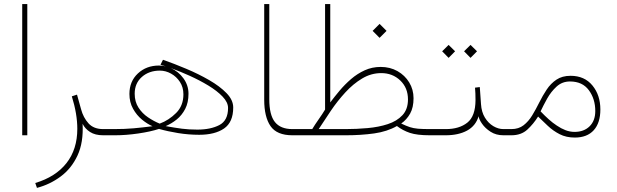

<svg xmlns="http://www.w3.org/2000/svg" viewBox="-20 -663 3024 941"><path d="M113.8 -643.1V0H88.9V-643.1Z M485.8 0Q446.3 0 421.4 -16.1Q396.5 -32.2 384.8 -56.2Q389.6 35.2 359.9 99.1Q330.1 163.1 277.3 202.1Q224.6 241.2 161.1 257.8L152.8 233.9Q252.4 204.1 305.7 136.5Q358.9 68.8 358.9 -31.7Q358.9 -104.5 332 -190.9L357.4 -199.2L377.4 -127.4Q388.2 -86.9 413.6 -58.6Q439 -30.3 485.8 -30.3H515.6V0Z M766.6 -345.7 778.8 -370.1Q833 -351.1 892.8 -325.9Q952.6 -300.8 1005.1 -270.5Q1057.6 -240.2 1090.3 -206.5Q1123 -172.9 1123 -136.2Q1123 -64 1078.1 -33.2Q1033.2 -2.4 956.1 -2.4Q904.8 -2.4 853.3 -10.7Q801.8 -19 759.3 -31.2Q717.8 -17.6 657.7 -8.8Q597.7 0 544.4 0H496.1V-30.3H538.1Q591.8 -30.3 635.3 -34.2Q678.7 -38.1 727.5 -44.4Q702.1 -55.2 676 -76.7Q649.9 -98.1 632.1 -129.9Q614.3 -161.6 614.3 -202.6Q614.3 -264.2 655.8 -303Q697.3 -341.8 759.3 -341.8Q775.9 -341.8 792 -337.9Q778.8 -342.3 766.6 -345.7ZM792 -44.9Q837.9 -36.6 871.8 -32.2Q905.8 -27.8 947.3 -27.8Q1012.2 -27.8 1054.9 -50Q1097.7 -72.3 1097.7 -133.8Q1097.7 -161.6 1070.8 -189.7Q1043.9 -217.8 1001.2 -243.7Q958.5 -269.5 909.9 -291.5Q861.3 -313.5 817.4 -329.1Q855 -312.5 879.4 -278.6Q903.8 -244.6 903.8 -203.6Q903.8 -160.2 887.7 -129.2Q871.6 -98.1 846.2 -77.6Q820.8 -57.1 792 -44.9ZM640.1 -203.6Q640.1 -164.6 658.7 -135.7Q677.2 -106.9 705.6 -87.9Q733.9 -68.8 762.7 -57.1Q807.6 -73.7 843.3 -109.4Q878.9 -145 878.9 -200.7Q878.9 -235.4 861.8 -261.5Q844.7 -287.6 818.4 -302.2Q792 -316.9 763.7 -316.9Q710.4 -316.9 675.3 -285.9Q640.1 -254.9 640.1 -203.6Z M1274.9 -643.1H1299.8V-176.3Q1299.8 -99.6 1327.4 -64.9Q1355 -30.3 1413.1 -30.3H1442.9V0H1413.1Q1336.9 0 1305.9 -44.9Q1274.9 -89.8 1274.9 -174.3Z M1840.3 -545.9 1874.5 -511.7 1840.3 -477.5 1806.2 -511.7ZM1845.7 -335Q1891.6 -335 1928 -314.5Q1964.4 -293.9 1985.6 -259Q2006.8 -224.1 2006.8 -181.6Q2006.8 -136.2 1990 -106.2Q1973.1 -76.2 1946.3 -57.6Q1970.7 -45.9 1988.5 -40Q2006.3 -34.2 2028.6 -32.2Q2050.8 -30.3 2086.9 -30.3H2117.7V0H2086.9Q2023.9 0 1989 -11.7Q1954.1 -23.4 1925.3 -45.4Q1877.9 -18.1 1813.5 -9Q1749 0 1675.3 0H1423.3V-30.3H1510.3Q1522.5 -50.8 1541.7 -78.1Q1561 -105.5 1573.2 -126V-643.1H1598.6V-161.1Q1619.1 -188.5 1644.5 -218.8Q1669.9 -249 1700.4 -275.4Q1731 -301.8 1767.3 -318.4Q1803.7 -335 1845.7 -335ZM1848.6 -304.7Q1798.8 -304.7 1754.9 -278.3Q1710.9 -252 1672.6 -210.2Q1634.3 -168.5 1601.8 -120.6Q1569.3 -72.8 1542 -30.3H1673.3Q1727.5 -30.3 1781.7 -35.2Q1835.9 -40 1880.6 -54.7Q1925.3 -69.3 1952.4 -98.4Q1979.5 -127.4 1979.5 -175.8Q1979.5 -232.4 1941.7 -268.6Q1903.8 -304.7 1848.6 -304.7Z M2286.1 -442.9 2317.9 -411.6 2286.1 -379.4 2254.4 -411.6ZM2178.7 -442.9 2210.4 -411.6 2178.7 -379.4 2147 -411.6ZM2098.1 -30.3H2165Q2230.5 -30.3 2270.3 -61.8Q2310.1 -93.3 2310.5 -172.4Q2310.5 -208 2308.1 -233.4L2331.5 -236.3L2337.4 -152.8Q2339.8 -113.8 2356.7 -86.4Q2373.5 -59.1 2397.9 -44.7Q2422.4 -30.3 2447.3 -30.3H2476.1V0H2447.3Q2411.1 0 2384.3 -17.3Q2357.4 -34.7 2342.3 -56.9Q2327.1 -79.1 2325.7 -93.3Q2311.5 -45.9 2269 -22.9Q2226.6 0 2164.1 0H2098.1Z M2796.9 11.2Q2754.9 11.2 2722.7 -5.4Q2690.4 -22 2665 -46.1Q2639.6 -70.3 2617.2 -91.8Q2594.7 -55.7 2564.5 -27.8Q2534.2 0 2486.3 0H2456.1V-30.3H2486.3Q2522 -30.3 2546.1 -49.1Q2570.3 -67.9 2588.4 -97.7Q2606.4 -127.4 2623 -160.9Q2639.6 -194.3 2659.4 -224.1Q2679.2 -253.9 2707.3 -272.7Q2735.4 -291.5 2776.4 -291.5Q2844.7 -291.5 2883.5 -244.1Q2922.4 -196.8 2922.4 -126.5Q2922.4 -60.5 2889.9 -24.7Q2857.4 11.2 2796.9 11.2ZM2773.4 -263.7Q2735.4 -263.7 2708 -238.8Q2680.7 -213.9 2661.6 -179.7Q2642.6 -145.5 2629.4 -117.2Q2648.9 -96.7 2668.7 -78.9Q2688.5 -61 2708.5 -47.9Q2730 -33.2 2751.7 -24.9Q2773.4 -16.6 2795.9 -16.6Q2841.8 -16.6 2869.6 -43.9Q2897.5 -71.3 2897.5 -118.7Q2897.5 -178.2 2866 -220.9Q2834.5 -263.7 2773.4 -263.7Z"/></svg>

Font: Vazirmatn FD NL Thin
Style: Regular
Weight: 100
Designer: Saber Rastikerdar
Foundry: Saber Rastikerdar
Version: Version 33.003